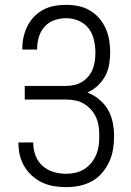

<svg xmlns="http://www.w3.org/2000/svg" viewBox="-20 -763 540 791"><path d="M253 8Q228 8 203 4Q178 0 155 -10.5Q132 -21 113 -38Q94 -55 81 -76.5Q68 -98 62 -122.5Q56 -147 56 -172V-176H117V-173Q117 -147 126.5 -122Q136 -97 155.5 -79.5Q175 -62 201 -54.5Q227 -47 253 -47Q272 -47 291.5 -51.5Q311 -56 327.5 -66.5Q344 -77 356.5 -92.5Q369 -108 376.5 -126Q384 -144 386.5 -163.5Q389 -183 389 -203Q389 -222 386.5 -241.5Q384 -261 376 -279Q368 -297 355 -311.5Q342 -326 325 -336Q308 -346 288.5 -349.5Q269 -353 250 -353H82V-409H250Q268 -409 285 -412.5Q302 -416 317 -425Q332 -434 343.5 -447.5Q355 -461 361.5 -477Q368 -493 370.5 -510.5Q373 -528 373 -546Q373 -572 367 -598.5Q361 -625 345 -646Q329 -667 304 -677.5Q279 -688 253 -688Q228 -688 204.5 -680Q181 -672 164.5 -654Q148 -636 140.5 -612Q133 -588 133 -564V-559H72V-565Q72 -589 77.5 -612.5Q83 -636 94 -657.5Q105 -679 122 -696Q139 -713 160.5 -724Q182 -735 205.5 -739Q229 -743 253 -743Q278 -743 303 -738Q328 -733 350 -720Q372 -707 388.5 -688Q405 -669 415.5 -645.5Q426 -622 430 -597Q434 -572 434 -547Q434 -522 429.5 -496.5Q425 -471 413 -449Q401 -427 382 -409.5Q363 -392 340 -382Q366 -372 388.5 -353.5Q411 -335 425 -310.5Q439 -286 444.5 -258Q450 -230 450 -202Q450 -174 445.5 -147Q441 -120 429.5 -95.5Q418 -71 400 -50Q382 -29 358 -16Q334 -3 307 2.5Q280 8 253 8Z"/></svg>

Font: Iosevka Light
Style: Regular
Weight: 300
Monospace: yes
Designer: Belleve Invis
Foundry: Belleve Invis
Version: Version 32.5.0; ttfautohint (v1.8.4)